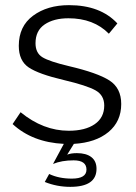

<svg xmlns="http://www.w3.org/2000/svg" viewBox="-20 -550 528 746"><path d="M154 157 171 126Q209 144 259 144Q316 144 316 109Q316 73 266 73Q220 73 186 87L228 9Q106 3 29 -68L60 -114Q148 -42 247 -42Q311 -42 348 -67.5Q385 -93 385 -140Q385 -180 351 -199Q317 -218 228 -239Q130 -262 91.5 -288Q53 -314 53 -372Q53 -448 108.5 -489Q164 -530 248 -530Q370 -530 436 -459L403 -419Q344 -479 246 -479Q189 -479 153.5 -455Q118 -431 118 -382Q118 -344 145 -327.5Q172 -311 248 -293Q359 -267 405 -237.5Q451 -208 451 -146Q451 -78 401.5 -37Q352 4 267 9L241 51Q255 45 279 45Q315 45 335 60.5Q355 76 355 106Q355 176 253 176Q201 176 154 157Z"/></svg>

Font: Raleway
Style: Regular
Weight: 400
Designer: Matt McInerney, Pablo Impallari, Rodrigo Fuenzalida
Foundry: Matt McInerney, Pablo Impallari, Rodrigo Fuenzalida
Version: Version 1.000;PS 001.001;hotconv 1.0.56; ttfautohint (v1.5)